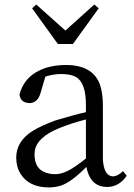

<svg xmlns="http://www.w3.org/2000/svg" viewBox="-20 -816 592 850"><path d="M302.7 -621.1H236.3L122.1 -779.3L140.6 -795.9L269.5 -680.7L397.5 -795.9L417 -779.3ZM360.4 -114.3V-287.1Q298.8 -271.5 248 -251Q142.6 -210 133.8 -146.5Q132.8 -138.7 132.8 -131.8Q132.8 -59.6 200.2 -46.9Q211.9 -44.9 224.6 -44.9Q265.6 -44.9 318.4 -83Q335.9 -94.7 360.4 -114.3ZM524.4 -58.6 541 -38.1Q506.8 11.7 454.1 11.7Q387.7 11.7 367.2 -57.6Q364.3 -67.4 362.3 -77.1Q294.9 -8.8 249 5.9Q223.6 13.7 196.3 13.7Q109.4 13.7 71.3 -45.9Q51.8 -77.1 51.8 -118.2Q51.8 -189.5 123 -235.4Q162.1 -259.8 226.6 -283.2Q314.5 -309.6 360.4 -319.3V-350.6Q360.4 -451.2 315.4 -475.6Q292 -488.3 251 -488.3Q214.8 -488.3 180.7 -476.6L159.2 -403.3Q146.5 -360.4 110.4 -359.4Q70.3 -361.3 66.4 -397.5Q88.9 -484.4 182.6 -515.6Q223.6 -528.3 271.5 -528.3Q391.6 -528.3 422.9 -440.4Q435.5 -402.3 435.5 -347.7V-111.3Q439.5 -38.1 478.5 -35.2Q502.9 -36.1 524.4 -58.6Z"/></svg>

Font: GenYoMin JP Regular
Style: Regular
Weight: 400
Version: Version 1.001;PS 1;hotconv 16.6.51;makeotf.lib2.5.65220 DEVE